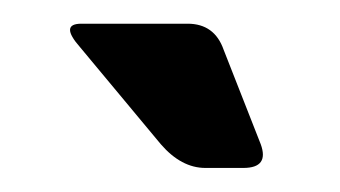

<svg xmlns="http://www.w3.org/2000/svg" viewBox="-20 -695 287 162"><path d="M115.7 -573.3 47.7 -655Q30 -675 48.7 -675H138.3Q161 -675 168.7 -653L200 -573.3Q207.3 -553.3 185.3 -553.3H153.3Q133 -553.3 115.7 -573.3Z"/></svg>

Font: Vivano Light
Style: Regular
Weight: 300
Designer: Joe Prince, Josias Burgherr
Version: Version 2.064;September 19, 2022;FontCreator 14.0.0.2877 64-